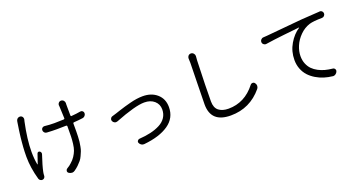

<svg xmlns="http://www.w3.org/2000/svg" viewBox="-46 -1462 4092 2193"><g transform="rotate(-20 2000.0 -365.5)"><path d="M163.1 -723.6Q165 -743.2 178.7 -755.9Q191.4 -766.6 207 -766.6Q210 -766.6 211.9 -766.6Q230.5 -764.6 240.2 -750Q247.1 -739.3 247.1 -727.5Q247.1 -722.7 246.1 -716.8Q245.1 -712.9 241.2 -698.2Q197.3 -493.2 197.3 -341.8Q197.3 -255.9 210.9 -186.5Q210.9 -184.6 213.4 -184.6Q215.8 -184.6 215.8 -186.5Q238.3 -253.9 255.9 -302.7Q259.8 -312.5 269 -315.4Q278.3 -318.4 287.1 -313.5Q296.9 -307.6 300.8 -296.9Q304.7 -286.1 300.8 -275.4Q258.8 -150.4 245.1 -82Q240.2 -57.6 240.2 -38.1Q240.2 -23.4 231.4 -12.7Q222.7 -2 209 0Q194.3 2 181.6 -6.3Q168.9 -14.6 165 -28.3Q123 -175.8 123 -309.6Q123 -338.9 124 -370.1Q125 -401.4 127 -426.8Q128.9 -452.1 131.8 -484.9Q134.8 -517.6 136.7 -536.1Q138.7 -554.7 143.1 -587.4Q147.5 -620.1 148.9 -630.4Q150.4 -640.6 155.3 -671.9Q160.2 -703.1 160.2 -705.1Q161.1 -713.9 163.1 -723.6ZM877.9 -585Q893.6 -587.9 905.8 -577.6Q918 -567.4 918 -551.8Q918 -534.2 906.2 -520.5Q894.5 -506.8 877.9 -504.9Q828.1 -498 767.6 -494.1Q757.8 -493.2 757.8 -483.4V-459Q757.8 -412.1 757.8 -389.2Q757.8 -366.2 756.3 -326.2Q754.9 -286.1 752 -264.2Q749 -242.2 743.2 -208.5Q737.3 -174.8 728.5 -153.8Q719.7 -132.8 707 -104.5Q694.3 -76.2 677.7 -56.2Q661.1 -36.1 638.2 -13.7Q615.2 8.8 586.9 28.3Q571.3 40 552.7 40Q550.8 40 548.8 39.1Q528.3 38.1 511.7 25.4Q499 14.6 501 -1Q502.9 -16.6 516.6 -25.4Q550.8 -44.9 572.3 -66.4Q603.5 -92.8 624.5 -125Q645.5 -157.2 657.2 -188Q668.9 -218.8 674.8 -266.6Q680.7 -314.5 681.6 -353.5Q682.6 -392.6 682.6 -460V-479.5Q682.6 -483.4 679.7 -485.8Q676.8 -488.3 672.9 -488.3Q615.2 -486.3 556.6 -486.3Q502 -486.3 436.5 -490.2Q419.9 -491.2 408.7 -503.4Q397.5 -515.6 397.5 -533.2Q397.5 -548.8 409.2 -559.1Q420.9 -569.3 436.5 -568.4Q495.1 -561.5 555.7 -561.5Q613.3 -561.5 670.9 -564.5Q680.7 -565.4 680.7 -575.2Q676.8 -695.3 674.8 -717.8Q674.8 -724.6 673.8 -731.4Q672.9 -734.4 672.9 -737.3Q672.9 -752 682.6 -762.7Q694.3 -777.3 712.9 -777.3Q731.4 -777.3 744.1 -763.7Q756.8 -750 756.8 -732.4Q756.8 -729.5 755.9 -718.8Q755.9 -710.9 755.9 -691.4Q755.9 -655.3 756.8 -580.1Q756.8 -576.2 759.8 -573.2Q762.7 -570.3 766.6 -571.3Q831.1 -576.2 877.9 -585Z M1238.3 -334Q1230.5 -331.1 1221.7 -331.1Q1212.9 -331.1 1204.1 -335Q1187.5 -342.8 1180.7 -359.4Q1177.7 -366.2 1177.7 -373Q1177.7 -381.8 1182.6 -390.6Q1190.4 -406.2 1208 -410.2Q1231.4 -417 1255.9 -424.8Q1261.7 -426.8 1306.2 -441.4Q1350.6 -456.1 1378.4 -463.9Q1406.2 -471.7 1450.2 -483.4Q1494.1 -495.1 1533.7 -500.5Q1573.2 -505.9 1606.4 -505.9Q1712.9 -505.9 1780.3 -446.3Q1847.7 -386.7 1847.7 -287.1Q1847.7 -155.3 1738.3 -79.6Q1628.9 -3.9 1438.5 14.6Q1435.5 14.6 1432.6 14.6Q1418 14.6 1404.3 6.8Q1388.7 -2.9 1380.9 -20.5Q1375 -34.2 1383.3 -46.9Q1391.6 -59.6 1406.2 -61.5Q1483.4 -66.4 1546.4 -81.1Q1609.4 -95.7 1660.2 -122.1Q1710.9 -148.4 1738.8 -190.9Q1766.6 -233.4 1766.6 -288.1Q1766.6 -351.6 1720.7 -392.1Q1674.8 -432.6 1599.6 -432.6Q1489.3 -432.6 1238.3 -334Z M2248 -731.4Q2248 -749 2258.8 -761.7Q2271.5 -776.4 2291 -776.4Q2291 -776.4 2291 -776.4Q2311.5 -776.4 2324.2 -760.7Q2335.9 -748 2335.9 -731.4Q2335.9 -728.5 2335.9 -725.6Q2334 -703.1 2332 -676.8Q2320.3 -340.8 2320.3 -182.6Q2320.3 -105.5 2363.8 -70.8Q2407.2 -36.1 2482.4 -36.1Q2679.7 -36.1 2811.5 -205.1Q2822.3 -218.8 2838.9 -219.2Q2855.5 -219.7 2865.2 -206.1Q2877.9 -191.4 2877.9 -171.9Q2877.9 -170.9 2877.9 -170.9Q2877.9 -152.3 2866.2 -136.7Q2714.8 45.9 2480.5 45.9Q2240.2 45.9 2240.2 -174.8Q2240.2 -253.9 2245.1 -441.9Q2250 -629.9 2250 -676.8Z M3141.6 -584Q3137.7 -583 3133.8 -583Q3121.1 -583 3109.4 -591.8Q3092.8 -603.5 3092.8 -625Q3092.8 -639.6 3103.5 -651.4Q3115.2 -665 3132.8 -666Q3159.2 -667 3176.8 -668.9Q3604.5 -708 3611.3 -709Q3721.7 -717.8 3837.9 -723.6Q3838.9 -724.6 3839.8 -724.6Q3855.5 -724.6 3866.2 -713.9Q3877.9 -702.1 3877.9 -686Q3877.9 -669.9 3866.2 -657.7Q3854.5 -645.5 3837.9 -645.5Q3731.4 -644.5 3683.6 -629.9Q3616.2 -608.4 3563.5 -555.7Q3510.7 -502.9 3484.4 -440.4Q3458 -377.9 3458 -318.4Q3458 -266.6 3475.1 -225.1Q3492.2 -183.6 3520 -155.3Q3547.9 -127 3586.9 -106.4Q3626 -85.9 3667 -75.2Q3708 -64.5 3754.9 -59.6Q3771.5 -58.6 3780.8 -44.9Q3790 -31.2 3784.2 -15.6Q3778.3 2.9 3761.7 13.7Q3748 23.4 3732.4 23.4Q3729.5 23.4 3726.6 22.5Q3672.9 16.6 3624 1.5Q3575.2 -13.7 3529.8 -41Q3484.4 -68.4 3451.2 -104Q3418 -139.6 3397.9 -190.4Q3377.9 -241.2 3377.9 -299.8Q3377.9 -406.2 3429.7 -494.1Q3481.4 -582 3553.7 -628.9Q3555.7 -629.9 3554.7 -631.3Q3553.7 -632.8 3552.7 -632.8Q3537.1 -630.9 3471.7 -624Q3406.2 -617.2 3357.9 -611.8Q3309.6 -606.4 3246.1 -598.6Q3182.6 -590.8 3141.6 -584Z"/></g></svg>

Font: Gen Jyuu GothicX Regular
Style: Regular
Weight: 400
Designer: [Source Han Sans]
Ryoko NISHIZUKA  (kana & ideographs); Paul D. Hunt (Latin, Greek & Cyrillic); Wenlong ZHANG  (bopomofo
Version: Version 1.002.20150607